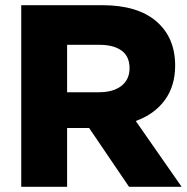

<svg xmlns="http://www.w3.org/2000/svg" viewBox="-20 -721 721 741"><path d="M239 0V-227H324L478 0H681L504 -254Q576 -280 616 -334.5Q656 -389 656 -468Q656 -576 583.5 -638.5Q511 -701 374 -701H62V0ZM239 -548H364Q419 -548 449.5 -525.5Q480 -503 480 -458Q480 -414 448.5 -389.5Q417 -365 362 -365H239Z"/></svg>

Font: Geom ExtraBold
Style: Bold
Weight: 800
Version: Version 1.102